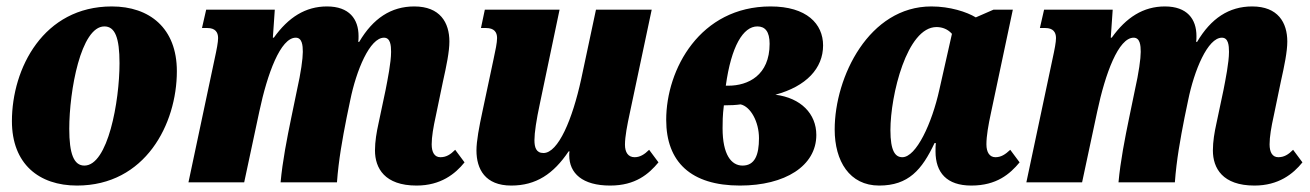

<svg xmlns="http://www.w3.org/2000/svg" viewBox="-20 -566 4067 596"><path d="M219 10C431 10 529 -181 529 -345C529 -479 444 -546 327 -546C115 -546 17 -354 17 -190C17 -57 101 10 219 10ZM242 -52C209 -52 195 -89 195 -166C195 -284 231 -484 304 -484C337 -484 351 -449 351 -370C351 -251 315 -52 242 -52Z M1273 10C1348 10 1393 -26 1422 -62L1393 -101C1378 -86 1365 -78 1347 -78C1329 -78 1320 -93 1320 -118C1320 -141 1325 -171 1333 -207L1355 -313C1366 -362 1375 -406 1375 -437C1375 -496 1346 -546 1266 -546C1194 -546 1138 -509 1095 -436H1092C1093 -441 1093 -448 1093 -454C1093 -507 1064 -546 995 -546C928 -546 875 -512 830 -449H827L833 -536H620L607 -479H624C648 -479 657 -466 657 -448C657 -435 653 -414 646 -382L565 0H738L785 -220C810 -338 851 -449 898 -449C918 -449 920 -425 920 -405C920 -384 914 -340 902 -287L884 -200C871 -137 857 -66 851 0H1026C1031 -69 1043 -135 1056 -201L1067 -254C1086 -348 1128 -449 1172 -449C1192 -449 1194 -425 1194 -405C1194 -372 1183 -318 1177 -287L1155 -183C1149 -156 1144 -127 1144 -99C1144 -44 1174 10 1273 10Z M1567 10C1644 10 1698 -26 1745 -96H1748C1747 -93 1747 -89 1747 -84C1747 -28 1788 10 1874 10C1953 10 1994 -26 2024 -62L1995 -101C1980 -86 1966 -78 1950 -78C1930 -78 1920 -93 1920 -117C1920 -142 1927 -178 1935 -215L2003 -536H1830L1784 -320C1757 -196 1713 -91 1667 -91C1644 -91 1639 -109 1639 -131C1639 -154 1645 -194 1656 -245L1717 -536H1485L1473 -479H1489C1514 -479 1523 -466 1523 -448C1523 -433 1518 -410 1512 -382L1478 -222C1467 -171 1459 -128 1459 -99C1459 -41 1486 10 1567 10Z M2277 10C2417 10 2514 -51 2514 -147C2514 -213 2466 -262 2387 -272C2483 -298 2535 -354 2535 -425C2535 -492 2484 -546 2372 -546C2153 -546 2048 -351 2048 -194C2048 -63 2125 10 2277 10ZM2331 -484C2355 -484 2369 -468 2369 -430C2369 -332 2302 -300 2241 -300H2233C2250 -423 2287 -484 2331 -484ZM2285 -52C2250 -52 2223 -86 2223 -168C2223 -186 2223 -207 2227 -239C2249 -239 2265 -240 2279 -242C2310 -235 2336 -188 2336 -137C2336 -85 2323 -52 2285 -52Z M2709 10C2800 10 2842 -39 2881 -122H2885C2884 -114 2884 -106 2884 -96C2884 -30 2919 10 2995 10C3074 10 3115 -26 3145 -62L3116 -101C3100 -86 3087 -78 3070 -78C3052 -78 3042 -93 3042 -118C3042 -144 3048 -178 3056 -215L3124 -536H3064L3009 -512C2981 -529 2929 -546 2871 -546C2678 -546 2571 -328 2571 -164C2571 -66 2617 10 2709 10ZM2781 -78C2759 -78 2744 -97 2744 -162C2744 -270 2795 -482 2887 -482C2901 -482 2920 -478 2935 -461L2896 -288C2873 -183 2824 -78 2781 -78Z M3874 10C3949 10 3994 -26 4023 -62L3994 -101C3979 -86 3966 -78 3948 -78C3930 -78 3921 -93 3921 -118C3921 -141 3926 -171 3934 -207L3956 -313C3967 -362 3976 -406 3976 -437C3976 -496 3947 -546 3867 -546C3795 -546 3739 -509 3696 -436H3693C3694 -441 3694 -448 3694 -454C3694 -507 3665 -546 3596 -546C3529 -546 3476 -512 3431 -449H3428L3434 -536H3221L3208 -479H3225C3249 -479 3258 -466 3258 -448C3258 -435 3254 -414 3247 -382L3166 0H3339L3386 -220C3411 -338 3452 -449 3499 -449C3519 -449 3521 -425 3521 -405C3521 -384 3515 -340 3503 -287L3485 -200C3472 -137 3458 -66 3452 0H3627C3632 -69 3644 -135 3657 -201L3668 -254C3687 -348 3729 -449 3773 -449C3793 -449 3795 -425 3795 -405C3795 -372 3784 -318 3778 -287L3756 -183C3750 -156 3745 -127 3745 -99C3745 -44 3775 10 3874 10Z"/></svg>

Font: Noto Serif Condensed Black
Style: Italic
Weight: 900
Width: 3
Italic angle: -12°
Designer: Monotype Design Team
Foundry: Monotype Imaging Inc.
Version: Version 2.013